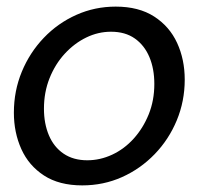

<svg xmlns="http://www.w3.org/2000/svg" viewBox="-20 -551 618 581"><path d="M229 10Q159 10 113 -20Q67 -50 44.5 -100Q22 -150 22 -210Q22 -276 46 -334Q70 -392 112.5 -436.5Q155 -481 211 -506Q267 -531 330 -531Q400 -531 446.5 -501Q493 -471 516 -421Q539 -371 539 -310Q539 -245 515 -187Q491 -129 448 -84.5Q405 -40 349 -15Q293 10 229 10ZM244 -66Q283 -66 319.5 -83Q356 -100 384.5 -131.5Q413 -163 430 -205Q447 -247 447 -297Q447 -343 432 -378.5Q417 -414 388 -434.5Q359 -455 316 -455Q277 -455 241 -437.5Q205 -420 176 -388.5Q147 -357 130 -314.5Q113 -272 113 -222Q113 -177 128 -141.5Q143 -106 172.5 -86Q202 -66 244 -66Z"/></svg>

Font: Raleway Thin Medium
Style: Italic
Weight: 500
Italic angle: -12°
Version: Version 4.026